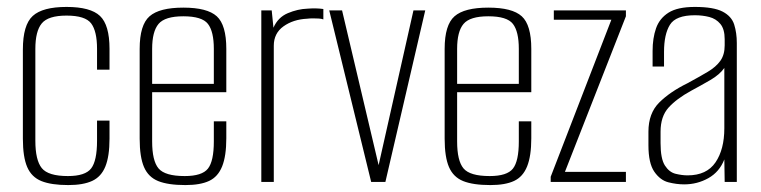

<svg xmlns="http://www.w3.org/2000/svg" viewBox="-20 -525 2197 554"><path d="M177 9Q128 9 99.5 -2.5Q71 -14 58.5 -43Q46 -72 46 -125V-382Q46 -453 74.5 -479Q103 -505 172 -505Q241 -505 268.5 -479Q296 -453 296 -384V-324H260V-384Q260 -435 243 -457.5Q226 -480 172 -480Q119 -480 100.5 -457.5Q82 -435 82 -384V-119Q82 -63 100.5 -40Q119 -17 176 -17Q226 -17 243 -39Q260 -61 260 -119V-177H296V-125Q296 -74 284 -44.5Q272 -15 246 -3Q220 9 177 9Z M515 9Q465 9 436.5 -2.5Q408 -14 395.5 -43Q383 -72 383 -125V-384Q383 -453 411.5 -478Q440 -503 509 -503Q578 -503 605.5 -478Q633 -453 633 -384V-259H419V-117Q419 -61 437.5 -39Q456 -17 513 -17Q563 -17 580 -38.5Q597 -60 597 -117V-175H633V-126Q633 -75 621 -45Q609 -15 583.5 -3Q558 9 515 9ZM419 -283H597V-384Q597 -434 580 -456Q563 -478 509 -478Q456 -478 437.5 -456Q419 -434 419 -384Z M734 0V-495H764L769 -445Q782 -475 810.5 -487Q839 -499 867 -500Q893 -502 913 -499V-469Q908 -471 900 -471.5Q892 -472 883 -472Q874 -472 866 -471Q826 -469 798 -449Q770 -429 770 -393V0Z M1051 0 930 -495H967L1074 -42H1071L1173 -495H1207L1092 0Z M1395 9Q1345 9 1316.5 -2.5Q1288 -14 1275.5 -43Q1263 -72 1263 -125V-384Q1263 -453 1291.5 -478Q1320 -503 1389 -503Q1458 -503 1485.5 -478Q1513 -453 1513 -384V-259H1299V-117Q1299 -61 1317.5 -39Q1336 -17 1393 -17Q1443 -17 1460 -38.5Q1477 -60 1477 -117V-175H1513V-126Q1513 -75 1501 -45Q1489 -15 1463.5 -3Q1438 9 1395 9ZM1299 -283H1477V-384Q1477 -434 1460 -456Q1443 -478 1389 -478Q1336 -478 1317.5 -456Q1299 -434 1299 -384Z M1569 0V-15L1744 -468H1578V-495H1786V-478L1610 -29H1786V0Z M1954 7Q1932 7 1908.5 1Q1885 -5 1868 -29.5Q1851 -54 1851 -106V-145Q1851 -198 1882 -229Q1913 -260 1964 -285Q1999 -304 2022.5 -318Q2046 -332 2058.5 -349.5Q2071 -367 2071 -394V-412Q2071 -441 2058.5 -456Q2046 -471 2026.5 -476Q2007 -481 1985 -481Q1930 -481 1913 -453.5Q1896 -426 1896 -375V-333H1863V-378Q1863 -415 1873 -443.5Q1883 -472 1909 -488.5Q1935 -505 1985 -505Q2039 -505 2065 -491.5Q2091 -478 2098.5 -454Q2106 -430 2106 -401V0H2071L2070 -65Q2056 -29 2024 -11Q1992 7 1954 7ZM1964 -19Q2019 -19 2044.5 -56.5Q2070 -94 2070 -155V-329Q2057 -310 2029.5 -294Q2002 -278 1974 -263Q1932 -240 1909 -214.5Q1886 -189 1886 -145V-112Q1886 -67 1898.5 -47.5Q1911 -28 1929.5 -23.5Q1948 -19 1964 -19Z"/></svg>

Font: Alumni Sans Thin ExtraLight
Style: Regular
Weight: 250
Version: Version 1.018